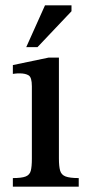

<svg xmlns="http://www.w3.org/2000/svg" viewBox="-20 -697 338 717"><path d="M274 -32V0H28V-32Q61 -32 76 -38Q91 -44 95 -59.5Q99 -75 99 -104V-375Q99 -408 87 -415.5Q75 -423 53 -423Q43 -423 35.5 -422Q28 -421 28 -421V-454L162 -482H200V-105Q200 -76 204.5 -60Q209 -44 225 -38Q241 -32 274 -32ZM120 -521H78L148 -677H247V-655Z"/></svg>

Font: STIX Two Text Medium
Style: Regular
Weight: 500
Designer: Ross Mills, John Hudson & Paul Hanslow, Tiro Typeworks Ltd; with prior portions MicroPress Inc., and Coen Hoffman.
Foundry: Tiro Typeworks Ltd
Version: Version 2.13 b171